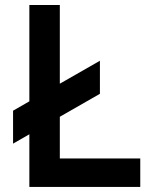

<svg xmlns="http://www.w3.org/2000/svg" viewBox="-20 -740 590 760"><path d="M96.2 -208.5 31.7 -171.4V-301.8L96.2 -338.9V-720.2H216.8V-408.7L375.5 -499.5V-368.7L216.8 -277.8V-112.8H535.2V0H96.2Z"/></svg>

Font: Vela Sans Bd
Style: Bold
Weight: 700
Designer: Principal design: Mikhail Sharanda - project Manrope.
Design modification: Ravid Balaliev
Foundry: Mikhail Sharanda
Version: Version 1.001